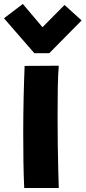

<svg xmlns="http://www.w3.org/2000/svg" viewBox="-81 -877 431 967"><path d="M41 70Q38 8 37 -62.5Q36 -133 36 -204Q36 -297 38 -385Q40 -473 43 -545L215 -546Q211 -500 210 -432.5Q209 -365 209 -291Q209 -218 210 -147Q211 -76 212.5 -18.5Q214 39 215 70ZM92 -609 -61 -785 34 -857 133 -740 244 -852 330 -774 167 -609Z"/></svg>

Font: KN Bobohei
Style: Bold
Weight: 700
Designer: Kingnam Type Foundry
Version: Version 1.710;March 18, 2023